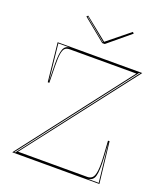

<svg xmlns="http://www.w3.org/2000/svg" viewBox="-163 -1031 991 1143"><g transform="rotate(20 333.0 -459.5)"><path d="M50 0 584 -693H161Q143 -693 132.5 -683.5Q122 -674 117.5 -647.5Q113 -621 114 -570L116 -464H106L80 -708H616L81 -15H520Q539 -15 551 -26.5Q563 -38 567.5 -71Q572 -104 568 -168L562 -260H572L602 0ZM111 -469 109 -580Q108 -645 119 -674Q130 -703 161 -703H86ZM61 -5H67L605 -703H599ZM520 -5H596L568 -255L574 -158Q579 -76 569 -40.5Q559 -5 520 -5ZM480 -919 488 -911 347 -794H331L188 -911L197 -919L339 -805ZM196 -911 331 -800H335L334 -801L198 -913Z"/></g></svg>

Font: Kalnia Glaze Thin
Style: Regular
Weight: 100
Designer: Frida Medrano
Foundry: Frida Medrano
Version: Version 1.110